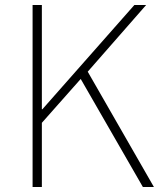

<svg xmlns="http://www.w3.org/2000/svg" viewBox="-20 -746 647 766"><path d="M110 0V-726H147V-310H149L516 -726H563L330 -460L594 0H550L302 -431L147 -256V0Z"/></svg>

Font: Noto Sans JP
Style: Regular
Weight: 100
Designer: Ryoko NISHIZUKA 西塚涼子 (kana, bopomofo & ideographs); Paul D. Hunt (Latin, Greek & Cyrillic); Sandoll Communications 산돌커뮤니
Foundry: Adobe
Version: Version 2.004;hotconv 1.0.118;makeotfexe 2.5.65603